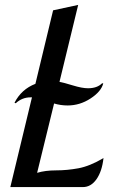

<svg xmlns="http://www.w3.org/2000/svg" viewBox="-20 -761 506 781"><path d="M22 0 110 -365H104Q70 -365 44 -341L39 -343Q67 -398 124 -420L196 -719L298 -741L222 -428Q239 -425 276.5 -413.5Q314 -402 338 -402Q375 -402 395 -422H400Q392 -389 348.5 -360.5Q305 -332 255 -332Q227 -332 200 -340L131 -58Q164 -68 208.5 -68Q253 -68 299 -76.5Q345 -85 401 -118Q395 -64 372.5 -32Q350 0 317 0Z"/></svg>

Font: Lobster Two
Style: Italic
Weight: 400
Designer: Pablo Impallari
Foundry: Pablo Impallari. www.impallari.com
Version: Version 1.006